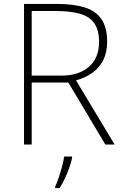

<svg xmlns="http://www.w3.org/2000/svg" viewBox="-20 -734 626 975"><path d="M269 -714Q353 -714 409.5 -696.5Q466 -679 495 -637Q524 -595 524 -522Q524 -468 504.5 -429Q485 -390 449.5 -364.5Q414 -339 366 -326L562 0H515L327 -315H141V0H102V-714ZM264 -678H141V-350H292Q379 -350 431 -394.5Q483 -439 483 -521Q483 -581 459 -615.5Q435 -650 386.5 -664Q338 -678 264 -678ZM346 68Q341 92 331.5 118.5Q322 145 310 171Q298 197 283 221H260V214Q268 198 277.5 170Q287 142 295 112Q303 82 306 61H346Z"/></svg>

Font: Noto Sans Khmer ExtraLight
Style: Regular
Weight: 250
Version: Version 2.003